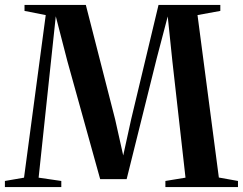

<svg xmlns="http://www.w3.org/2000/svg" viewBox="-31 -763 990 783"><path d="M67 -38.5 155.5 -701.5 69 -718.5V-743H319L438.5 -276.5L471.5 -129L504 -277L615.5 -743H867.5V-718.5L774.5 -701.5L861.5 -39L939.5 -25V0H643.5V-25L725.5 -38.5L672 -513L653 -696L608.5 -526.5L485.5 -32.5H377.5L243.5 -514.5L196.5 -696.5L177 -513.5L126.5 -38.5L219 -25V0H-11V-25Z"/></svg>

Font: Merriweather 120pt SemiBold
Style: Regular
Weight: 600
Version: Version 2.100